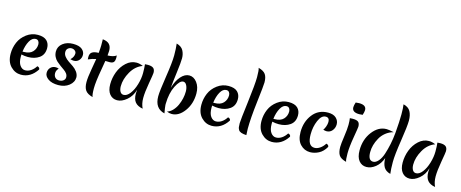

<svg xmlns="http://www.w3.org/2000/svg" viewBox="-49 -1774 6358 2649"><g transform="rotate(15 3130.0 -450.0)"><path d="M291 -246Q243 -246 197 -257Q196 -247 196 -226Q196 -143 227 -101Q258 -59 301 -59Q344 -59 383 -85Q422 -111 451 -157Q487 -149 487 -120Q399 15 260 15Q176 15 113 -49.5Q50 -114 50 -229Q50 -315 83 -392.5Q116 -470 188 -523.5Q260 -577 347.5 -577Q435 -577 476 -537Q517 -497 517 -432Q517 -338 451.5 -292Q386 -246 291 -246ZM333 -515Q282 -515 247 -452Q212 -389 201 -299H216Q303 -299 344.5 -344Q386 -389 386 -452Q386 -478 372.5 -496.5Q359 -515 333 -515Z M1011 -150Q1011 -78 949 -29Q887 20 795 20Q703 20 650.5 -17Q598 -54 598 -102Q598 -150 627.5 -179.5Q657 -209 701 -209Q724 -209 744 -201Q712 -167 712 -129Q712 -91 733 -68Q754 -45 790 -45Q826 -45 850.5 -63.5Q875 -82 875 -111.5Q875 -141 858 -164Q841 -187 815.5 -204.5Q790 -222 760 -244Q730 -266 704.5 -288.5Q679 -311 662 -345.5Q645 -380 645 -421Q645 -492 703.5 -537.5Q762 -583 849.5 -583Q937 -583 977.5 -549Q1018 -515 1018 -469.5Q1018 -424 989.5 -392Q961 -360 916 -360Q894 -360 866 -369Q888 -388 900 -412.5Q912 -437 912 -461Q912 -485 892 -501.5Q872 -518 844 -518Q816 -518 794 -499.5Q772 -481 772 -447Q772 -413 795.5 -383Q819 -353 853 -330.5Q887 -308 921.5 -284.5Q956 -261 982 -226.5Q1008 -192 1011 -150Z M1338 -470Q1333 -434 1317 -345Q1283 -156 1283 -65Q1283 26 1297 57Q1220 37 1191 -4.5Q1162 -46 1162 -122Q1162 -189 1183 -305.5Q1204 -422 1210 -463Q1158 -454 1099 -428Q1097 -450 1097 -461Q1097 -514 1129 -533.5Q1161 -553 1221 -554Q1228 -629 1228 -662Q1228 -695 1227.5 -717Q1227 -739 1227 -750Q1293 -743 1323 -710.5Q1353 -678 1353 -618Q1353 -594 1348 -551Q1432 -553 1471 -584Q1473 -564 1473 -554Q1473 -506 1456 -487.5Q1439 -469 1399 -469Q1359 -469 1338 -470Z M1634 -189Q1634 -142 1651.5 -112.5Q1669 -83 1701 -83Q1748 -83 1790.5 -138Q1833 -193 1858.5 -279Q1884 -365 1884 -442.5Q1884 -520 1878 -568Q1908 -570 1920 -570Q1971 -570 1997 -551Q2023 -532 2023 -483Q2023 -464 1999 -328.5Q1975 -193 1975 -111.5Q1975 -30 2006 33Q1931 20 1896 -22.5Q1861 -65 1861 -145Q1861 -159 1865 -199Q1838 -104 1769 -46Q1700 12 1633.5 12Q1567 12 1526.5 -37.5Q1486 -87 1486 -178Q1486 -269 1518.5 -354.5Q1551 -440 1616 -499.5Q1681 -559 1761 -559Q1807 -559 1855 -537Q1754 -501 1694 -395.5Q1634 -290 1634 -189Z M2306 -344Q2336 -451 2391.5 -514Q2447 -577 2511 -577Q2575 -577 2621.5 -516Q2668 -455 2668 -360Q2668 -213 2589.5 -106.5Q2511 0 2410 0Q2375 0 2340 -16Q2383 -28 2418 -65Q2453 -102 2475 -150Q2520 -250 2520 -350Q2520 -399 2501.5 -436Q2483 -473 2452 -473Q2402 -473 2350.5 -371Q2299 -269 2296 -117V-98Q2298 -63 2313 18Q2169 -15 2169 -189Q2169 -260 2202.5 -475Q2236 -690 2236 -789Q2236 -888 2227 -957Q2298 -938 2324.5 -888.5Q2351 -839 2351 -779Q2351 -719 2332 -574.5Q2313 -430 2306 -344Z M3015 -246Q2967 -246 2921 -257Q2920 -247 2920 -226Q2920 -143 2951 -101Q2982 -59 3025 -59Q3068 -59 3107 -85Q3146 -111 3175 -157Q3211 -149 3211 -120Q3123 15 2984 15Q2900 15 2837 -49.5Q2774 -114 2774 -229Q2774 -315 2807 -392.5Q2840 -470 2912 -523.5Q2984 -577 3071.5 -577Q3159 -577 3200 -537Q3241 -497 3241 -432Q3241 -338 3175.5 -292Q3110 -246 3015 -246ZM3057 -515Q3006 -515 2971 -452Q2936 -389 2925 -299H2940Q3027 -299 3068.5 -344Q3110 -389 3110 -452Q3110 -478 3096.5 -496.5Q3083 -515 3057 -515Z M3406 -926Q3481 -906 3508.5 -865.5Q3536 -825 3536 -751Q3536 -707 3507 -465Q3478 -223 3478 -75Q3478 -43 3482 15Q3391 11 3369 -25Q3357 -45 3354 -63.5Q3351 -82 3351 -121Q3351 -160 3384.5 -428Q3418 -696 3418 -796Q3418 -896 3406 -926Z M3874 -246Q3826 -246 3780 -257Q3779 -247 3779 -226Q3779 -143 3810 -101Q3841 -59 3884 -59Q3927 -59 3966 -85Q4005 -111 4034 -157Q4070 -149 4070 -120Q3982 15 3843 15Q3759 15 3696 -49.5Q3633 -114 3633 -229Q3633 -315 3666 -392.5Q3699 -470 3771 -523.5Q3843 -577 3930.5 -577Q4018 -577 4059 -537Q4100 -497 4100 -432Q4100 -338 4034.5 -292Q3969 -246 3874 -246ZM3916 -515Q3865 -515 3830 -452Q3795 -389 3784 -299H3799Q3886 -299 3927.5 -344Q3969 -389 3969 -452Q3969 -478 3955.5 -496.5Q3942 -515 3916 -515Z M4336 -226Q4336 -59 4434 -59Q4472 -59 4511 -85Q4550 -111 4579 -157Q4615 -149 4615 -120Q4573 -47 4512 -16Q4451 15 4390 15Q4308 15 4250.5 -45.5Q4193 -106 4193 -221Q4193 -368 4274 -472.5Q4355 -577 4493 -577Q4570 -577 4609 -539.5Q4648 -502 4648 -450.5Q4648 -399 4616.5 -361Q4585 -323 4536 -323Q4512 -323 4488 -333Q4503 -350 4516 -386.5Q4529 -423 4529 -454Q4529 -515 4476 -515Q4414 -515 4375 -424Q4336 -333 4336 -226Z M4907 15Q4829 -5 4802 -45.5Q4775 -86 4775 -164Q4775 -206 4791 -316Q4807 -426 4807 -487Q4807 -548 4801 -581Q4823 -583 4842 -583Q4900 -583 4922.5 -563.5Q4945 -544 4945 -497Q4945 -482 4920.5 -339.5Q4896 -197 4895.5 -104.5Q4895 -12 4907 15ZM4960 -671Q4932 -667 4911 -667Q4808 -667 4808 -739Q4808 -765 4823 -810Q4851 -814 4872 -814Q4975 -814 4975 -742Q4975 -716 4960 -671Z M5193 -202Q5193 -83 5265 -83Q5303 -83 5339 -124Q5375 -165 5397.5 -234Q5420 -303 5436.5 -381.5Q5453 -460 5461 -548Q5475 -718 5475 -813.5Q5475 -909 5467 -957Q5539 -941 5568 -889Q5597 -837 5597 -758Q5597 -679 5563.5 -464Q5530 -249 5530 -150Q5530 -51 5539 18Q5468 -1 5441.5 -50.5Q5415 -100 5415 -175Q5384 -89 5322 -39Q5260 11 5194 11Q5128 11 5086.5 -39.5Q5045 -90 5045 -188Q5045 -343 5130 -454.5Q5215 -566 5331 -566Q5364 -566 5435 -550Q5373 -534 5324.5 -494.5Q5276 -455 5249 -404Q5193 -303 5193 -202Z M5811 -189Q5811 -142 5828.5 -112.5Q5846 -83 5878 -83Q5925 -83 5967.5 -138Q6010 -193 6035.5 -279Q6061 -365 6061 -442.5Q6061 -520 6055 -568Q6085 -570 6097 -570Q6148 -570 6174 -551Q6200 -532 6200 -483Q6200 -464 6176 -328.5Q6152 -193 6152 -111.5Q6152 -30 6183 33Q6108 20 6073 -22.5Q6038 -65 6038 -145Q6038 -159 6042 -199Q6015 -104 5946 -46Q5877 12 5810.5 12Q5744 12 5703.5 -37.5Q5663 -87 5663 -178Q5663 -269 5695.5 -354.5Q5728 -440 5793 -499.5Q5858 -559 5938 -559Q5984 -559 6032 -537Q5931 -501 5871 -395.5Q5811 -290 5811 -189Z"/></g></svg>

Font: MeriendaOneRegular
Style: Regular
Weight: 400
Designer: Eduardo Rodriguez Tunni
Foundry: Eduardo Rodriguez Tunni
Version: Version 1.001